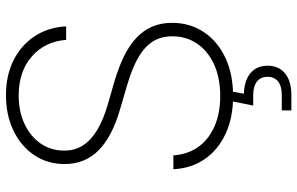

<svg xmlns="http://www.w3.org/2000/svg" viewBox="-194 -584 982 634"><g transform="rotate(-90 297.0 -267.0)"><path d="M296.4 11.7Q225.1 11.7 171.9 -13.2Q118.7 -38.1 88.4 -82.3Q58.1 -126.5 55.2 -185.5H101.1Q104 -138.2 128.7 -103.5Q153.3 -68.8 196.5 -49.8Q239.7 -30.8 296.4 -30.8Q355.5 -30.8 399.9 -50.5Q444.3 -70.3 469.2 -106.2Q494.1 -142.1 494.1 -189Q494.1 -226.1 477.1 -253.2Q460 -280.3 425 -300.8Q390.1 -321.3 335.4 -337.4L252.4 -361.8Q161.6 -388.2 116.9 -433.1Q72.3 -478 72.3 -544.4Q72.3 -601.1 101.6 -644.8Q130.9 -688.5 182.4 -713.4Q233.9 -738.3 299.3 -738.3Q365.7 -738.3 415.8 -712.9Q465.8 -687.5 494.9 -642.8Q523.9 -598.1 526.9 -539.6H482.4Q477.1 -609.4 427.7 -652.8Q378.4 -696.3 298.3 -696.3Q246.1 -696.3 204.8 -677Q163.6 -657.7 140.1 -623.8Q116.7 -589.8 116.7 -545.9Q116.7 -510.7 134 -483.9Q151.4 -457 184.8 -437Q218.3 -417 266.6 -402.8L347.7 -379.4Q393.1 -365.7 428.5 -348.4Q463.9 -331.1 488.5 -308.1Q513.2 -285.2 525.9 -255.9Q538.6 -226.6 538.6 -189.5Q538.6 -131.3 508.5 -85.7Q478.5 -40 424.1 -14.2Q369.6 11.7 296.4 11.7ZM249.5 204.1V172.4H300.3Q329.6 172.4 345 160.2Q360.4 147.9 360.4 125.5Q360.4 103 345 90.6Q329.6 78.1 298.3 78.1H265.6L283.7 -13.7H313V0L304.7 47.4Q348.6 48.8 372.8 69.3Q397 89.8 397 125.5Q397 163.1 371.3 183.6Q345.7 204.1 300.3 204.1Z"/></g></svg>

Font: Inter 24pt ExtraLight
Style: Regular
Weight: 250
Designer: Rasmus Andersson
Foundry: rsms
Version: Version 4.001;git-66647c0bb